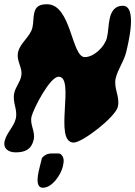

<svg xmlns="http://www.w3.org/2000/svg" viewBox="-22 -634 634 901"><path d="M0 27C-9 64 19 81 51 81C95 81 125 68 136 22C145 -18 117 -48 126 -87C135 -124 212 -274 253 -274C333 -274 227 35 324 35C365 35 520 -85 531 -133C542 -182 510 -219 521 -267C531 -309 560 -347 570 -389C577 -419 626 -607 554 -607C516 -607 500 -579 493 -548C486 -517 487 -488 480 -458C471 -417 420 -366 376 -366C313 -366 313 -614 199 -614C170 -614 147 -608 139 -575C133 -551 136 -529 130 -504C120 -462 73 -433 63 -390C53 -345 87 -317 77 -274C71 -247 51 -225 45 -198C35 -153 62 -121 52 -77C43 -40 9 -10 0 27ZM165 147C159 171 138 247 179 247C224 247 264 185 273 147C279 121 280 102 260 87C256 86 237 86 233 86C209 86 195 86 175 107C174 113 166 141 165 147Z"/></svg>

Font: Charger
Style: OversprayIt
Weight: 400
Designer: Jasper
Foundry: Cannot Into Space Fonts
Version: Version 0.980